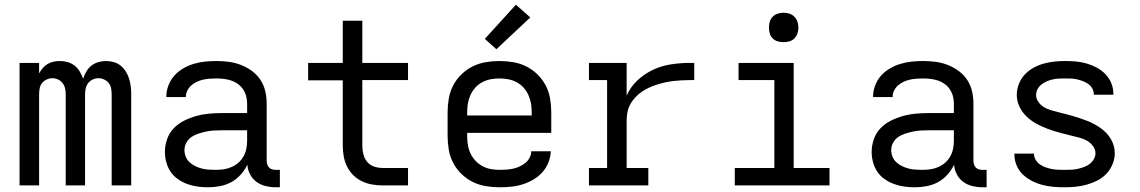

<svg xmlns="http://www.w3.org/2000/svg" viewBox="-20 -787 4840 815"><path d="M63 0V-520H146V-475Q152 -487 161 -497.5Q170 -508 181.5 -515Q193 -522 206.5 -525Q220 -528 234 -528Q251 -528 267 -523.5Q283 -519 296.5 -508.5Q310 -498 318.5 -483.5Q327 -469 333 -453Q338 -469 346.5 -483.5Q355 -498 367.5 -508Q380 -518 396.5 -523Q413 -528 429 -528Q446 -528 462.5 -523.5Q479 -519 492 -508.5Q505 -498 514 -483.5Q523 -469 528 -453Q533 -437 535 -420.5Q537 -404 537 -387V0H454V-387Q454 -400 451.5 -412.5Q449 -425 441.5 -434.5Q434 -444 422 -449.5Q410 -455 398 -455Q385 -455 373.5 -449.5Q362 -444 354.5 -434.5Q347 -425 344 -412.5Q341 -400 341 -387V0H259V-387Q259 -400 256 -412.5Q253 -425 245.5 -434.5Q238 -444 226.5 -449.5Q215 -455 202 -455Q190 -455 178 -449.5Q166 -444 158.5 -434.5Q151 -425 148.5 -412.5Q146 -400 146 -387V0Z M864 8Q841 8 819 5Q797 2 776 -5.5Q755 -13 736 -26Q717 -39 704.5 -57.5Q692 -76 686 -98Q680 -120 680 -142Q680 -169 689 -195.5Q698 -222 717 -242Q736 -262 761 -274.5Q786 -287 812.5 -294.5Q839 -302 866.5 -304.5Q894 -307 921 -307H1029V-347Q1029 -363 1025 -378.5Q1021 -394 1012 -407.5Q1003 -421 990 -430.5Q977 -440 962 -445Q947 -450 931 -452Q915 -454 899 -454Q885 -454 870.5 -453Q856 -452 842.5 -449Q829 -446 816 -440Q803 -434 792.5 -425Q782 -416 775.5 -403Q769 -390 769 -376V-375H686V-377Q686 -401 695 -424.5Q704 -448 720 -466Q736 -484 757.5 -496.5Q779 -509 802.5 -516Q826 -523 850 -525.5Q874 -528 899 -528Q925 -528 951.5 -524.5Q978 -521 1002.5 -511.5Q1027 -502 1049 -486Q1071 -470 1085.5 -448Q1100 -426 1106 -400Q1112 -374 1112 -347V-104Q1112 -97 1114.5 -89Q1117 -81 1122.5 -75.5Q1128 -70 1135.5 -68Q1143 -66 1151 -66H1168V8H1151Q1129 8 1108 3Q1087 -2 1069.5 -14.5Q1052 -27 1041.5 -47Q1031 -67 1030 -88Q1019 -65 1001.5 -45.5Q984 -26 962 -14Q940 -2 914.5 3Q889 8 864 8ZM895 -66Q913 -66 930 -68.5Q947 -71 963 -78Q979 -85 992 -96.5Q1005 -108 1013.5 -123Q1022 -138 1025.5 -155Q1029 -172 1029 -189V-234H921Q905 -234 888 -233Q871 -232 855 -228.5Q839 -225 823 -220Q807 -215 793.5 -206Q780 -197 771.5 -182Q763 -167 763 -150Q763 -136 768.5 -122Q774 -108 785 -98Q796 -88 809.5 -81.5Q823 -75 837 -71.5Q851 -68 866 -67Q881 -66 895 -66Z M1712 0H1604Q1581 0 1558.5 -4Q1536 -8 1515.5 -18Q1495 -28 1479 -44Q1463 -60 1453 -80.5Q1443 -101 1439 -123.5Q1435 -146 1435 -169V-446H1288V-520H1435V-699H1518V-520H1712V-447H1518V-169Q1518 -150 1522.5 -132Q1527 -114 1538.5 -100Q1550 -86 1568 -80Q1586 -74 1604 -74H1712Z M2100 8Q2071 8 2041.5 3Q2012 -2 1986 -15Q1960 -28 1938.5 -49Q1917 -70 1903.5 -96Q1890 -122 1885 -151.5Q1880 -181 1880 -210V-310Q1880 -339 1885 -368.5Q1890 -398 1903.5 -424Q1917 -450 1938.5 -471Q1960 -492 1986 -505Q2012 -518 2041.5 -523Q2071 -528 2100 -528Q2129 -528 2158.5 -523Q2188 -518 2214 -505Q2240 -492 2261.5 -471Q2283 -450 2296.5 -424Q2310 -398 2315 -368.5Q2320 -339 2320 -310V-223H1963V-210Q1963 -191 1966 -172Q1969 -153 1977 -136Q1985 -119 1998 -105Q2011 -91 2027.5 -82Q2044 -73 2062.5 -69.5Q2081 -66 2100 -66Q2115 -66 2129.5 -67Q2144 -68 2158 -71Q2172 -74 2185 -80Q2198 -86 2209.5 -95Q2221 -104 2228 -117.5Q2235 -131 2235 -145H2318Q2317 -120 2307.5 -96.5Q2298 -73 2281.5 -55Q2265 -37 2243.5 -24.5Q2222 -12 2198.5 -4.5Q2175 3 2150 5.5Q2125 8 2100 8ZM1963 -297H2237V-310Q2237 -329 2234 -347.5Q2231 -366 2223 -383.5Q2215 -401 2202.5 -415Q2190 -429 2173 -438Q2156 -447 2137.5 -450.5Q2119 -454 2100 -454Q2081 -454 2062.5 -450.5Q2044 -447 2027 -438Q2010 -429 1997.5 -415Q1985 -401 1977 -383.5Q1969 -366 1966 -347.5Q1963 -329 1963 -310ZM2087 -578 2038 -622 2170 -767 2231 -713Z M2480 0V-74H2557V-447H2480V-520H2640V-381Q2656 -418 2686 -446Q2716 -474 2752.5 -491Q2789 -508 2829 -514Q2869 -520 2909 -520H2927V-447H2909Q2891 -447 2873 -446Q2855 -445 2837.5 -443Q2820 -441 2802.5 -437Q2785 -433 2767.5 -427.5Q2750 -422 2734 -414.5Q2718 -407 2703.5 -397Q2689 -387 2676.5 -373.5Q2664 -360 2655.5 -344.5Q2647 -329 2643.5 -311.5Q2640 -294 2640 -276V-74H2732V0Z M3099 0V-74H3267V-447H3115V-520H3349V-74H3501V0ZM3306 -608Q3293 -608 3281 -611.5Q3269 -615 3260 -624Q3251 -633 3247.5 -645Q3244 -657 3244 -670Q3244 -683 3247.5 -695Q3251 -707 3260 -716Q3269 -725 3281 -729Q3293 -733 3306 -733Q3319 -733 3331 -729Q3343 -725 3352 -716Q3361 -707 3365 -695Q3369 -683 3369 -670Q3369 -657 3365 -645Q3361 -633 3352 -624Q3343 -615 3331 -611.5Q3319 -608 3306 -608Z M3864 8Q3841 8 3819 5Q3797 2 3776 -5.5Q3755 -13 3736 -26Q3717 -39 3704.5 -57.5Q3692 -76 3686 -98Q3680 -120 3680 -142Q3680 -169 3689 -195.5Q3698 -222 3717 -242Q3736 -262 3761 -274.5Q3786 -287 3812.5 -294.5Q3839 -302 3866.5 -304.5Q3894 -307 3921 -307H4029V-347Q4029 -363 4025 -378.5Q4021 -394 4012 -407.5Q4003 -421 3990 -430.5Q3977 -440 3962 -445Q3947 -450 3931 -452Q3915 -454 3899 -454Q3885 -454 3870.5 -453Q3856 -452 3842.5 -449Q3829 -446 3816 -440Q3803 -434 3792.5 -425Q3782 -416 3775.5 -403Q3769 -390 3769 -376V-375H3686V-377Q3686 -401 3695 -424.5Q3704 -448 3720 -466Q3736 -484 3757.5 -496.5Q3779 -509 3802.5 -516Q3826 -523 3850 -525.5Q3874 -528 3899 -528Q3925 -528 3951.5 -524.5Q3978 -521 4002.5 -511.5Q4027 -502 4049 -486Q4071 -470 4085.5 -448Q4100 -426 4106 -400Q4112 -374 4112 -347V-104Q4112 -97 4114.5 -89Q4117 -81 4122.5 -75.5Q4128 -70 4135.5 -68Q4143 -66 4151 -66H4168V8H4151Q4129 8 4108 3Q4087 -2 4069.5 -14.5Q4052 -27 4041.5 -47Q4031 -67 4030 -88Q4019 -65 4001.5 -45.5Q3984 -26 3962 -14Q3940 -2 3914.5 3Q3889 8 3864 8ZM3895 -66Q3913 -66 3930 -68.5Q3947 -71 3963 -78Q3979 -85 3992 -96.5Q4005 -108 4013.5 -123Q4022 -138 4025.5 -155Q4029 -172 4029 -189V-234H3921Q3905 -234 3888 -233Q3871 -232 3855 -228.5Q3839 -225 3823 -220Q3807 -215 3793.5 -206Q3780 -197 3771.5 -182Q3763 -167 3763 -150Q3763 -136 3768.5 -122Q3774 -108 3785 -98Q3796 -88 3809.5 -81.5Q3823 -75 3837 -71.5Q3851 -68 3866 -67Q3881 -66 3895 -66Z M4499 8Q4475 8 4451.5 6Q4428 4 4405 -2Q4382 -8 4360.5 -19Q4339 -30 4322 -46Q4305 -62 4295.5 -84.5Q4286 -107 4286 -131V-135H4369V-134Q4369 -120 4376.5 -108Q4384 -96 4395 -88.5Q4406 -81 4419 -76.5Q4432 -72 4445 -69.5Q4458 -67 4471.5 -66.5Q4485 -66 4499 -66Q4513 -66 4526.5 -66.5Q4540 -67 4553.5 -70Q4567 -73 4580 -77.5Q4593 -82 4604 -90Q4615 -98 4622.5 -110.5Q4630 -123 4630 -136Q4630 -153 4619 -167.5Q4608 -182 4593.5 -190Q4579 -198 4562.5 -202.5Q4546 -207 4529 -211H4528Q4503 -217 4477.5 -224Q4452 -231 4427.5 -240Q4403 -249 4380 -261.5Q4357 -274 4338 -292Q4319 -310 4307.5 -334Q4296 -358 4296 -384Q4296 -407 4304.5 -429.5Q4313 -452 4329 -469.5Q4345 -487 4365.5 -498.5Q4386 -510 4408.5 -516.5Q4431 -523 4454.5 -525.5Q4478 -528 4501 -528Q4524 -528 4547 -526Q4570 -524 4592.5 -517.5Q4615 -511 4635.5 -500Q4656 -489 4672 -472.5Q4688 -456 4697 -434.5Q4706 -413 4706 -390V-385H4623V-387Q4623 -400 4616.5 -411.5Q4610 -423 4599.5 -430.5Q4589 -438 4577 -442.5Q4565 -447 4552.5 -450Q4540 -453 4527 -453.5Q4514 -454 4501 -454Q4488 -454 4475 -453.5Q4462 -453 4449 -450Q4436 -447 4424 -442Q4412 -437 4401.5 -429Q4391 -421 4384.5 -409Q4378 -397 4378 -384Q4378 -368 4388 -354Q4398 -340 4411.5 -332Q4425 -324 4440.5 -319.5Q4456 -315 4471.5 -311Q4487 -307 4503 -303Q4519 -299 4534 -294.5Q4549 -290 4564.5 -285Q4580 -280 4595 -274Q4610 -268 4624 -260.5Q4638 -253 4651 -244Q4664 -235 4675.5 -223Q4687 -211 4695 -197.5Q4703 -184 4707.5 -168.5Q4712 -153 4712 -136Q4712 -113 4702.5 -90Q4693 -67 4676.5 -49.5Q4660 -32 4638.5 -21Q4617 -10 4594 -3.5Q4571 3 4547 5.5Q4523 8 4499 8Z"/></svg>

Font: R Plex Mono
Style: Regular
Weight: 400
Monospace: yes
Designer: Belleve Invis
Foundry: Belleve Invis
Version: Version 31.8.0